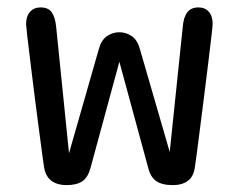

<svg xmlns="http://www.w3.org/2000/svg" viewBox="-20 -504 659 530"><path d="M163 7Q138.5 7 122.2 -4.8Q106 -16.5 101.5 -43Q100.5 -49 96.5 -78.8Q92.5 -108.5 86.8 -152Q81 -195.5 75 -243.2Q69 -291 63.8 -333.8Q58.5 -376.5 55.2 -405Q52 -433.5 52 -437.5Q52 -459 62.8 -471.2Q73.5 -483.5 92 -483.5Q113.5 -483.5 123 -469.8Q132.5 -456 135 -430L170.5 -81L252.5 -367.5Q259.5 -393.5 275.2 -404.2Q291 -415 309.5 -415Q328 -415 343.8 -404.2Q359.5 -393.5 366.5 -367.5L448.5 -84.5L484.5 -430Q486.5 -456 496.8 -469.8Q507 -483.5 528 -483.5Q546 -483.5 556.5 -471.5Q567 -459.5 567 -438Q567 -433.5 563.8 -405.5Q560.5 -377.5 555.5 -335.8Q550.5 -294 544.5 -247Q538.5 -200 533 -156.5Q527.5 -113 523.5 -82.2Q519.5 -51.5 518 -43Q514.5 -16.5 498.5 -4.8Q482.5 7 457.5 7Q427.5 7 411.5 -4Q395.5 -15 389 -41L309.5 -333.5L230 -41Q223 -14.5 207.5 -3.8Q192 7 163 7Z"/></svg>

Font: Sono Monospace
Style: Regular
Weight: 400
Designer: Tyler Finck
Foundry: Tyler Finck
Version: Version 2.112